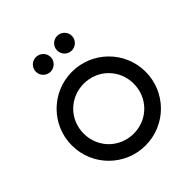

<svg xmlns="http://www.w3.org/2000/svg" viewBox="-218 -965 1125 1125"><g transform="rotate(-45 345.0 -402.5)"><path d="M256.8 -691.4C290.5 -691.4 318.4 -718.8 318.4 -752C318.4 -786.1 290.5 -813 256.8 -813C223.6 -813 195.8 -786.1 195.8 -752C195.8 -718.8 223.6 -691.4 256.8 -691.4ZM432.6 -691.4C466.3 -691.4 494.1 -718.8 494.1 -752C494.1 -786.1 466.3 -813 432.6 -813C399.4 -813 372.1 -786.1 372.1 -752C372.1 -718.8 399.4 -691.4 432.6 -691.4ZM345.2 7.8C514.2 7.8 650.9 -128.4 650.9 -297.9C650.9 -466.8 514.2 -603 345.2 -603C176.3 -603 39.6 -466.8 39.6 -297.9C39.6 -128.4 176.3 7.8 345.2 7.8ZM345.2 -90.3C229 -90.3 137.7 -181.2 137.7 -297.9C137.7 -414.1 229 -504.9 345.2 -504.9C461.4 -504.9 552.2 -414.1 552.2 -297.9C552.2 -181.2 461.4 -90.3 345.2 -90.3Z"/></g></svg>

Font: Now SemiBold
Style: Regular
Weight: 600
Designer: Alfredo Marco Pradil
Foundry: Alfredo Marco Pradil
Version: Version 1.200;hotconv 1.0.109;makeotfexe 2.5.65596